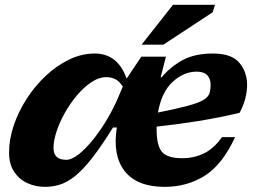

<svg xmlns="http://www.w3.org/2000/svg" viewBox="-20 -750 1040 784"><path d="M636 -434.5H640Q677 -478 726.2 -504.8Q775.5 -531.5 850 -531.5Q925 -531.5 957 -494Q989 -456.5 989 -403Q989 -377 981.8 -348.5Q974.5 -320 958.5 -289.5Q875.5 -269.5 788 -255.5Q700.5 -241.5 619.5 -233Q619.5 -227.5 619.5 -221.5Q619.5 -154.5 641.8 -129.2Q664 -104 723.5 -104Q772 -104 812.5 -123.5Q853 -143 886.5 -190H940Q887.5 -76.5 815.2 -31.8Q743 13 652.5 13Q539.5 13 489.2 -51.2Q439 -115.5 457 -229.5H441.5Q393 -151.5 355.2 -103.5Q317.5 -55.5 285.5 -30.2Q253.5 -5 224 4Q194.5 13 163.5 13Q125 13 91.8 -2.2Q58.5 -17.5 37.8 -48.5Q17 -79.5 17 -127Q17 -181.5 36.2 -238.2Q55.5 -295 89.5 -347.5Q123.5 -400 168 -441.5Q212.5 -483 263.2 -507.2Q314 -531.5 366.5 -531.5Q461 -531.5 497 -429L557 -518.5H657.5ZM783 -457.5Q731 -457.5 685.5 -416.2Q640 -375 625 -290.5Q702.5 -306 746.2 -317.8Q790 -329.5 810 -341.5Q830 -353.5 835 -368.2Q840 -383 840 -404Q840 -428.5 826 -443Q812 -457.5 783 -457.5ZM198.5 -146Q198.5 -97.5 250 -97.5Q273.5 -97.5 303 -121.2Q332.5 -145 363 -183.5Q393.5 -222 420 -267.5Q446.5 -313 464.5 -356.5L481.5 -396.5Q467 -419 450.2 -427Q433.5 -435 413.5 -435Q384.5 -435 354 -415Q323.5 -395 295.8 -362.5Q268 -330 246 -291.2Q224 -252.5 211.2 -214.2Q198.5 -176 198.5 -146ZM558 -567.5 686.5 -730.5H858L848.5 -700L647 -567.5Z"/></svg>

Font: Newsreader 6pt
Style: Bold Italic
Weight: 700
Italic angle: -17°
Designer: Hugues Gentile
Foundry: Production Type
Version: Version 1.003; ttfautohint (v1.8.3)